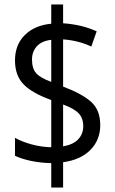

<svg xmlns="http://www.w3.org/2000/svg" viewBox="-20 -780 512 858"><path d="M209 -51Q161 -52 118.5 -61Q76 -70 47 -84V-164Q77 -147 120.5 -135Q164 -123 209 -122V-333Q123 -364 85 -403.5Q47 -443 47 -510Q47 -580 91 -623.5Q135 -667 209 -674V-760H262V-676Q305 -673 342 -664Q379 -655 412 -640L388 -572Q331 -599 262 -604V-393Q345 -362 386.5 -325.5Q428 -289 428 -221Q428 -155 384.5 -110.5Q341 -66 262 -55V58H209ZM209 -602Q166 -597 144.5 -573Q123 -549 123 -514Q123 -474 141.5 -453Q160 -432 209 -414ZM262 -126Q308 -134 330 -158Q352 -182 352 -216Q352 -252 331.5 -273.5Q311 -295 262 -313Z"/></svg>

Font: Noto Sans Gurmukhi Condensed
Style: Regular
Weight: 400
Width: 3
Designer: Jelle Bosma - Monotype Design Team
Foundry: Monotype Imaging Inc.
Version: Version 2.004; ttfautohint (v1.8.4.7-5d5b)